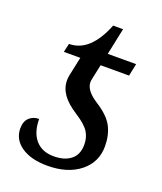

<svg xmlns="http://www.w3.org/2000/svg" viewBox="-127 -741 702 833"><g transform="rotate(20 224.5 -324.5)"><path d="M165 -479H88.9L98.1 -519Q147 -519 185.3 -554.4Q223.6 -589.8 251 -659.2H296.9L271 -536.1H401.9L390.1 -479H258.8L244.1 -410.2Q243.2 -406.2 242.7 -402.6Q242.2 -398.9 242.2 -395Q242.2 -356.4 299.6 -320.1Q356.9 -283.7 377 -244.6Q397 -205.6 397 -154.8Q397 -81.1 340.1 -35.6Q283.2 9.8 189.9 9.8Q114.3 9.8 69.6 -21Q24.9 -51.8 24.9 -103Q24.9 -134.8 42.7 -151.9Q60.5 -168.9 87.9 -168.9Q87.9 -107.4 117.7 -72.8Q147.5 -38.1 202.1 -38.1Q251.5 -38.1 280.8 -61.3Q310.1 -84.5 310.1 -130.9Q310.1 -164.1 294.2 -189.2Q278.3 -214.4 232.2 -243.9Q186 -273.4 165 -303.5Q144 -333.5 144 -368.2Q144 -379.9 147 -394Z"/></g></svg>

Font: Droid Serif
Style: Italic
Weight: 400
Italic angle: -12°
Designer: Monotype Design team
Foundry: Monotype Imaging Inc.
Version: Version 1.03